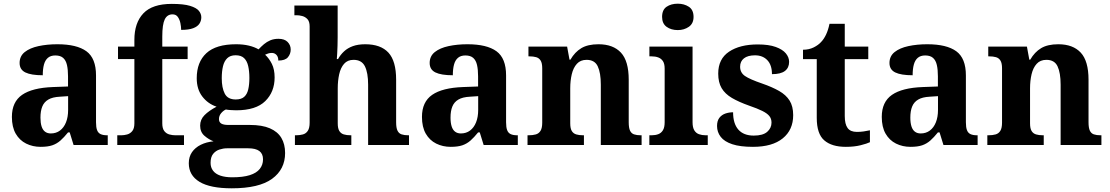

<svg xmlns="http://www.w3.org/2000/svg" viewBox="-20 -790 6046 1046"><path d="M201.5 10Q158.1 10 122.3 -7.8Q86.5 -25.6 65.6 -61.8Q44.8 -98 44.8 -153.1Q44.8 -234.6 100.3 -273.2Q155.9 -311.7 269 -315.8L350.6 -318.8V-374.2Q350.6 -410.7 344.8 -435.9Q339.1 -461.1 324.1 -474.5Q309 -487.9 281.5 -487.9Q256.1 -487.9 241 -475Q226 -462.2 219.5 -438.3Q213 -414.4 213 -380Q149.5 -380 118.1 -395.4Q86.8 -410.8 86.8 -446.9Q86.8 -484.1 114.8 -506.4Q142.9 -528.7 189.8 -538.8Q236.8 -548.9 292.9 -548.9Q398.2 -548.9 450.7 -510.8Q503.1 -472.6 503.1 -379.1V-123.9Q503.1 -96.4 508.9 -81.1Q514.6 -65.8 528 -59.4Q541.4 -53 563.4 -53H567V0H380.9L359.7 -68.6H350.6Q329 -41.8 309.3 -24.3Q289.6 -6.9 264.8 1.6Q240 10 201.5 10ZM256.9 -63Q285.8 -63 306.9 -78.9Q328 -94.7 339.6 -123.6Q351.1 -152.5 351.1 -191V-266.2L306.2 -263.2Q266.1 -261.2 243.2 -247.6Q220.2 -234.1 210.3 -209.6Q200.4 -185.1 200.4 -149.1Q200.4 -121 206.5 -101.6Q212.6 -82.3 225.2 -72.7Q237.9 -63 256.9 -63Z M618.9 0V-53H641.2Q656 -53 672.5 -57.4Q689 -61.9 700.6 -75.9Q712.1 -90 712.1 -118.1V-468.1H622.9V-536H712.1V-572.7Q712.1 -665.7 761.1 -717.3Q810 -768.8 915.8 -768.8Q980.6 -768.8 1015.4 -758.1Q1050.3 -747.4 1063.5 -731Q1076.7 -714.6 1076.7 -695.9Q1076.7 -676.8 1066.5 -661.1Q1056.3 -645.4 1032.3 -636.3Q1008.3 -627.2 966.9 -627.2Q966.9 -643.7 962.9 -663.4Q958.9 -683 949 -697.4Q939 -711.8 920 -711.8Q890.9 -711.8 877.5 -684.3Q864.1 -656.8 864.1 -590.9V-536H1002.2V-468.1H864.1V-118.1Q864.1 -90 875.1 -75.9Q886.1 -61.9 902.8 -57.4Q919.5 -53 935.1 -53H982.4V0Z M1242.6 235.9Q1125.3 235.9 1066.9 200.6Q1008.5 165.3 1008.5 99.2Q1008.5 64.3 1026 38.9Q1043.5 13.6 1074.1 -1.4Q1104.6 -16.4 1143.4 -20.1Q1117 -30.2 1093.7 -50.4Q1070.4 -70.7 1070.4 -105.6Q1070.4 -138.5 1094 -162.5Q1117.7 -186.5 1159.8 -208.8Q1112.7 -224.5 1082.3 -264Q1051.8 -303.5 1051.8 -363.9Q1051.8 -451.6 1104.3 -500.3Q1156.8 -548.9 1266.5 -548.9Q1304.8 -548.9 1335.6 -541.5Q1366.5 -534.1 1388.6 -521.1Q1402.7 -536.2 1418.1 -549.3Q1433.6 -562.3 1452.9 -570.5Q1472.3 -578.6 1497.2 -578.6Q1530.1 -578.6 1546.9 -561.4Q1563.7 -544.1 1563.7 -520.2Q1563.7 -496.3 1548.6 -478.2Q1533.5 -460.1 1496.2 -460.1Q1496.2 -480.4 1486 -491Q1475.7 -501.6 1461.5 -501.6Q1449.7 -501.6 1440.8 -498.6Q1432 -495.6 1424.3 -492Q1446.5 -471.5 1461.3 -441.6Q1476.1 -411.6 1476.1 -368.1Q1476.1 -289.4 1425.2 -239.3Q1374.3 -189.1 1266.5 -189.1Q1255.6 -189.1 1237.5 -190.3Q1219.4 -191.5 1210.6 -193.5Q1196.8 -187.6 1184.8 -173.5Q1172.9 -159.3 1172.9 -141Q1172.9 -124.7 1185.2 -117Q1197.6 -109.3 1223.8 -109.3H1340.9Q1407.9 -109.3 1450.2 -91Q1492.6 -72.7 1512.9 -38.6Q1533.2 -4.5 1533.2 43.7Q1533.2 132.6 1462 184.3Q1390.8 235.9 1242.6 235.9ZM1245.2 175.9Q1303.9 175.9 1340.8 164.2Q1377.8 152.5 1395.3 130.2Q1412.9 107.9 1412.9 78.1Q1412.9 47.8 1393 32.9Q1373.1 17.9 1332.3 17.9H1216.4Q1196.5 17.9 1175.8 24.6Q1155.2 31.2 1141.2 48.3Q1127.2 65.4 1127.2 97.3Q1127.2 122.2 1140.6 139.9Q1153.9 157.6 1180.4 166.8Q1207 175.9 1245.2 175.9ZM1264.1 -248.1Q1294.2 -248.1 1310.2 -262.3Q1326.2 -276.4 1332.4 -303Q1338.6 -329.5 1338.6 -365Q1338.6 -401.9 1332.2 -429.9Q1325.8 -458 1309.8 -473.4Q1293.7 -488.9 1263.6 -488.9Q1234.5 -488.9 1218 -472.9Q1201.5 -457 1194.8 -428.9Q1188.1 -400.9 1188.1 -364Q1188.1 -311.6 1204.4 -279.9Q1220.7 -248.1 1264.1 -248.1Z M1586.7 0V-53H1592.4Q1613.7 -53 1630.4 -57.7Q1647.2 -62.4 1657 -77.4Q1666.9 -92.3 1666.9 -122.1V-645.9Q1666.9 -673 1654.8 -685.8Q1642.7 -698.6 1626.2 -702.8Q1609.8 -707 1595.9 -707H1583.8V-760H1819.5V-587.6Q1819.5 -564.3 1818.8 -540.8Q1818 -517.2 1817 -498Q1816 -478.8 1814.9 -468.3H1821.6Q1834.9 -492 1854.4 -510.1Q1873.8 -528.3 1902.2 -538.6Q1930.6 -548.9 1969.8 -548.9Q2054 -548.9 2096.1 -503.3Q2138.1 -457.6 2138.1 -355.8V-123.9Q2138.1 -93.4 2145.5 -78.2Q2152.9 -63 2167.8 -58Q2182.6 -53 2204.6 -53H2208.2V0H1985.5V-328.8Q1985.5 -393.2 1968 -428.6Q1950.4 -464 1906.2 -464Q1873.4 -464 1854.5 -442.3Q1835.6 -420.5 1827.8 -385.2Q1820 -349.9 1820 -309V-118.3Q1820 -90.4 1828.6 -76.5Q1837.2 -62.6 1852.8 -57.8Q1868.4 -53 1890.4 -53H1894V0Z M2435.5 10Q2392.1 10 2356.3 -7.8Q2320.5 -25.6 2299.6 -61.8Q2278.8 -98 2278.8 -153.1Q2278.8 -234.6 2334.3 -273.2Q2389.9 -311.7 2503 -315.8L2584.6 -318.8V-374.2Q2584.6 -410.7 2578.8 -435.9Q2573.1 -461.1 2558.1 -474.5Q2543 -487.9 2515.5 -487.9Q2490.1 -487.9 2475 -475Q2460 -462.2 2453.5 -438.3Q2447 -414.4 2447 -380Q2383.5 -380 2352.1 -395.4Q2320.8 -410.8 2320.8 -446.9Q2320.8 -484.1 2348.8 -506.4Q2376.9 -528.7 2423.8 -538.8Q2470.8 -548.9 2526.9 -548.9Q2632.2 -548.9 2684.7 -510.8Q2737.1 -472.6 2737.1 -379.1V-123.9Q2737.1 -96.4 2742.9 -81.1Q2748.6 -65.8 2762 -59.4Q2775.4 -53 2797.4 -53H2801V0H2614.9L2593.7 -68.6H2584.6Q2563 -41.8 2543.3 -24.3Q2523.6 -6.9 2498.8 1.6Q2474 10 2435.5 10ZM2490.9 -63Q2519.8 -63 2540.9 -78.9Q2562 -94.7 2573.6 -123.6Q2585.1 -152.5 2585.1 -191V-266.2L2540.2 -263.2Q2500.1 -261.2 2477.2 -247.6Q2454.2 -234.1 2444.3 -209.6Q2434.4 -185.1 2434.4 -149.1Q2434.4 -121 2440.5 -101.6Q2446.6 -82.3 2459.2 -72.7Q2471.9 -63 2490.9 -63Z M2853.9 0V-53H2859.6Q2882.6 -53 2899 -57.7Q2915.5 -62.4 2924.8 -77.4Q2934 -92.3 2934 -122.1V-417.9Q2934 -446.1 2925.3 -460.1Q2916.7 -474 2901 -478.5Q2885.3 -483 2863.3 -483H2858.9V-536H3069.6L3082.6 -464.9H3087.6Q3111.6 -506.4 3147 -527.6Q3182.3 -548.9 3240.7 -548.9Q3320.3 -548.9 3362.8 -503.3Q3405.2 -457.6 3405.2 -355.8V-123.9Q3405.2 -93.4 3412.4 -78.2Q3419.6 -63 3434.3 -58Q3448.9 -53 3470.9 -53H3475.4V0H3253.2V-328.8Q3253.2 -393.2 3236.5 -428.6Q3219.9 -464 3175.7 -464Q3142.3 -464 3122.8 -442.4Q3103.2 -420.8 3094.9 -385.5Q3086.6 -350.2 3086.6 -309V-118.3Q3086.6 -90.4 3095 -76.5Q3103.4 -62.6 3119.1 -57.8Q3134.7 -53 3156.7 -53H3161.2V0Z M3517.6 0V-53H3530Q3550.3 -53 3566.2 -59Q3582.1 -64.9 3591.5 -80.3Q3601 -95.7 3601 -124.1V-416.1Q3601 -443.2 3591.3 -457.4Q3581.5 -471.7 3565.6 -477.3Q3549.7 -483 3530 -483H3517.8V-536H3753V-123.9Q3753 -95.8 3762.3 -80.3Q3771.5 -64.8 3787.9 -58.9Q3804.3 -53 3824 -53H3835.8V0ZM3672.4 -626.1Q3636.3 -626.1 3611.6 -643.9Q3587 -661.7 3587 -698Q3587 -736.5 3611.6 -753.2Q3636.3 -769.9 3672.4 -769.9Q3707 -769.9 3732.7 -753.2Q3758.4 -736.5 3758.4 -698Q3758.4 -661.7 3732.7 -643.9Q3707 -626.1 3672.4 -626.1Z M4082.1 10Q4012.4 10 3969.3 -4.3Q3926.2 -18.6 3906.3 -44.5Q3886.4 -70.3 3886.4 -103.5Q3886.4 -131.7 3899.1 -148.2Q3911.9 -164.6 3931.9 -171.5Q3951.9 -178.3 3973.8 -178.3Q3973.8 -116.5 4002.5 -83.9Q4031.2 -51.3 4086.4 -51.3Q4136.5 -51.3 4159.8 -71.9Q4183.1 -92.5 4183.1 -122Q4183.1 -143.6 4171.1 -158.1Q4159.2 -172.7 4132.7 -185.8Q4106.2 -199 4061.8 -214.2Q4005 -234.3 3967.4 -256.4Q3929.9 -278.5 3911.3 -309.9Q3892.8 -341.3 3892.8 -388.9Q3892.8 -469.1 3951.9 -508.5Q4010.9 -547.9 4108.1 -547.9Q4168.3 -547.9 4206 -534.2Q4243.7 -520.6 4261.4 -499Q4279 -477.4 4279 -453Q4279 -420.8 4256.2 -403.4Q4233.3 -386 4185.6 -386Q4185.6 -435.5 4160.5 -462Q4135.4 -488.6 4093.2 -488.6Q4053.8 -488.6 4032.9 -472.1Q4012.1 -455.7 4012.1 -426.5Q4012.1 -394.3 4038.3 -376.2Q4064.5 -358 4133.2 -334.5Q4186.8 -315.9 4224.4 -294.5Q4262.1 -273.1 4281.6 -242.1Q4301.2 -211 4301.2 -162.7Q4301.2 -82.3 4244.3 -36.2Q4187.4 10 4082.1 10Z M4587.9 10Q4511.3 10 4470.5 -25.4Q4429.6 -60.7 4429.6 -147.9V-468H4354.7V-519Q4387.2 -519 4412.7 -531.7Q4438.2 -544.4 4453 -560.9Q4468.3 -576.5 4480.2 -601.4Q4492 -626.2 4499 -660.2H4582.2V-536H4710.3V-468H4582.2V-158.2Q4582.2 -113.6 4597.7 -92.5Q4613.1 -71.4 4648.3 -71.4Q4667.5 -71.4 4685.4 -74Q4703.3 -76.6 4719.3 -80.2V-15.3Q4703.4 -7.5 4668.7 1.2Q4634 10 4587.9 10Z M4940.5 10Q4897.1 10 4861.3 -7.8Q4825.5 -25.6 4804.6 -61.8Q4783.8 -98 4783.8 -153.1Q4783.8 -234.6 4839.3 -273.2Q4894.9 -311.7 5008 -315.8L5089.6 -318.8V-374.2Q5089.6 -410.7 5083.8 -435.9Q5078.1 -461.1 5063.1 -474.5Q5048 -487.9 5020.5 -487.9Q4995.1 -487.9 4980 -475Q4965 -462.2 4958.5 -438.3Q4952 -414.4 4952 -380Q4888.5 -380 4857.1 -395.4Q4825.8 -410.8 4825.8 -446.9Q4825.8 -484.1 4853.8 -506.4Q4881.9 -528.7 4928.8 -538.8Q4975.8 -548.9 5031.9 -548.9Q5137.2 -548.9 5189.7 -510.8Q5242.1 -472.6 5242.1 -379.1V-123.9Q5242.1 -96.4 5247.9 -81.1Q5253.6 -65.8 5267 -59.4Q5280.4 -53 5302.4 -53H5306V0H5119.9L5098.7 -68.6H5089.6Q5068 -41.8 5048.3 -24.3Q5028.6 -6.9 5003.8 1.6Q4979 10 4940.5 10ZM4995.9 -63Q5024.8 -63 5045.9 -78.9Q5067 -94.7 5078.6 -123.6Q5090.1 -152.5 5090.1 -191V-266.2L5045.2 -263.2Q5005.1 -261.2 4982.2 -247.6Q4959.2 -234.1 4949.3 -209.6Q4939.4 -185.1 4939.4 -149.1Q4939.4 -121 4945.5 -101.6Q4951.6 -82.3 4964.2 -72.7Q4976.9 -63 4995.9 -63Z M5358.9 0V-53H5364.6Q5387.6 -53 5404 -57.7Q5420.5 -62.4 5429.8 -77.4Q5439 -92.3 5439 -122.1V-417.9Q5439 -446.1 5430.3 -460.1Q5421.7 -474 5406 -478.5Q5390.3 -483 5368.3 -483H5363.9V-536H5574.6L5587.6 -464.9H5592.6Q5616.6 -506.4 5652 -527.6Q5687.3 -548.9 5745.7 -548.9Q5825.3 -548.9 5867.8 -503.3Q5910.2 -457.6 5910.2 -355.8V-123.9Q5910.2 -93.4 5917.4 -78.2Q5924.6 -63 5939.3 -58Q5953.9 -53 5975.9 -53H5980.4V0H5758.2V-328.8Q5758.2 -393.2 5741.5 -428.6Q5724.9 -464 5680.7 -464Q5647.3 -464 5627.8 -442.4Q5608.2 -420.8 5599.9 -385.5Q5591.6 -350.2 5591.6 -309V-118.3Q5591.6 -90.4 5600 -76.5Q5608.4 -62.6 5624.1 -57.8Q5639.7 -53 5661.7 -53H5666.2V0Z"/></svg>

Font: Noto Serif Ethiopic
Style: Regular
Weight: 400
Designer: Monotype Design Team
Foundry: Monotype Imaging Inc.
Version: Version 2.102